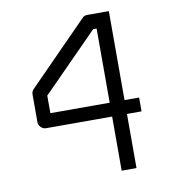

<svg xmlns="http://www.w3.org/2000/svg" viewBox="-74 -725 688 765"><g transform="rotate(-10 270.0 -342.5)"><path d="M417 -300H476V-244H417V-25H357V-244H90Q78 -244 69 -253Q60 -262 60 -274V-386Q60 -398 69 -407L309 -651Q316 -660 330 -660H417ZM357 -300V-600H343L117 -371V-300Z"/></g></svg>

Font: IBM 3270
Style: Regular
Weight: 400
Monospace: yes
Version: Version 2.3.1